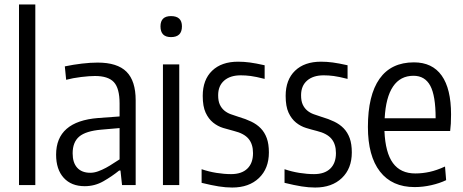

<svg xmlns="http://www.w3.org/2000/svg" viewBox="-20 -828 2073 859"><path d="M65 -808H138V0H65Z M359 5Q299 5 265 -32.5Q231 -70 231 -136Q231 -285 419 -300L515 -307V-365Q515 -433 489.5 -460.5Q464 -488 405 -488Q380 -488 343 -483.5Q306 -479 276 -471L270 -531Q308 -539 346.5 -543.5Q385 -548 417 -548Q505 -548 546 -507Q587 -466 587 -379V0H526L519 -65H513Q481 -39 442.5 -17Q404 5 359 5ZM384 -55Q401 -55 419 -61.5Q437 -68 454.5 -77.5Q472 -87 487.5 -97.5Q503 -108 515 -115V-255L434 -248Q364 -242 334.5 -217Q305 -192 305 -142Q305 -100 325.5 -77.5Q346 -55 384 -55Z M745 -662Q698 -662 698 -710Q698 -756 745 -756Q794 -756 794 -710Q794 -662 745 -662ZM709 -540H782V0H709Z M1019 11Q990 11 958.5 6Q927 1 882 -10V-71Q914 -60 948.5 -54.5Q983 -49 1014 -49Q1061 -49 1086.5 -73.5Q1112 -98 1112 -143Q1112 -183 1092 -207Q1072 -231 1027 -242Q1003 -248 978.5 -255.5Q954 -263 933.5 -279.5Q913 -296 900 -324Q887 -352 887 -399Q887 -471 929 -511.5Q971 -552 1045 -552Q1071 -552 1097.5 -548.5Q1124 -545 1164 -536V-475Q1125 -485 1102 -488Q1079 -491 1057 -491Q1010 -491 983 -467.5Q956 -444 956 -402Q956 -376 963.5 -360Q971 -344 983.5 -333.5Q996 -323 1012.5 -317Q1029 -311 1048 -305Q1079 -296 1104 -284Q1129 -272 1146.5 -254Q1164 -236 1173.5 -210Q1183 -184 1183 -146Q1183 -74 1138.5 -31.5Q1094 11 1019 11Z M1390 11Q1361 11 1329.5 6Q1298 1 1253 -10V-71Q1285 -60 1319.5 -54.5Q1354 -49 1385 -49Q1432 -49 1457.5 -73.5Q1483 -98 1483 -143Q1483 -183 1463 -207Q1443 -231 1398 -242Q1374 -248 1349.5 -255.5Q1325 -263 1304.5 -279.5Q1284 -296 1271 -324Q1258 -352 1258 -399Q1258 -471 1300 -511.5Q1342 -552 1416 -552Q1442 -552 1468.5 -548.5Q1495 -545 1535 -536V-475Q1496 -485 1473 -488Q1450 -491 1428 -491Q1381 -491 1354 -467.5Q1327 -444 1327 -402Q1327 -376 1334.5 -360Q1342 -344 1354.5 -333.5Q1367 -323 1383.5 -317Q1400 -311 1419 -305Q1450 -296 1475 -284Q1500 -272 1517.5 -254Q1535 -236 1544.5 -210Q1554 -184 1554 -146Q1554 -74 1509.5 -31.5Q1465 11 1390 11Z M1835 9Q1734 9 1680 -60.5Q1626 -130 1626 -260Q1626 -402 1678 -475.5Q1730 -549 1832 -549Q1914 -549 1956 -490Q1998 -431 1998 -316Q1998 -291 1997 -275Q1996 -259 1994 -242H1700Q1704 -145 1738 -98.5Q1772 -52 1838 -52Q1870 -52 1902 -59Q1934 -66 1971 -83L1976 -22Q1947 -8 1909.5 0.5Q1872 9 1835 9ZM1830 -489Q1771 -489 1738.5 -441Q1706 -393 1701 -299H1929Q1929 -400 1905 -444.5Q1881 -489 1830 -489Z"/></svg>

Font: Encode Sans Compressed
Style: Regular
Weight: 400
Designer: Pablo Impallari, Andres Torresi
Foundry: Pablo Impallari, Andres Torresi
Version: Version 1.000; ttfautohint (v1.00) -l 8 -r 50 -G 200 -x 14 -